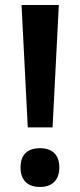

<svg xmlns="http://www.w3.org/2000/svg" viewBox="-20 -734 320 767"><path d="M190 -225 215 -714H66L91 -225ZM62 -65C62 -9 96 13 140 13C182 13 217 -9 217 -65C217 -122 182 -142 140 -142C96 -142 62 -122 62 -65Z"/></svg>

Font: Noto Sans Thaana SemiBold
Style: Regular
Weight: 600
Designer: David Williams
Foundry: Google Inc.
Version: Version 3.001